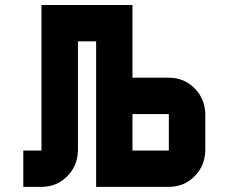

<svg xmlns="http://www.w3.org/2000/svg" viewBox="-20 -728 891 748"><path d="M637.7 -141.6V-283.7H496.1V-141.6ZM637.7 -425.3Q696.8 -425.3 737.5 -384.5Q778.3 -343.8 779.8 -283.7V-141.6Q778.3 -81.5 737.5 -40.8Q696.8 0 637.7 0H354.5V-566.9H283.7V-141.6Q282.2 -81.5 241.5 -40.8Q200.7 0 141.6 0H70.8V-141.6H141.6V-708.5H496.1V-425.3Z"/></svg>

Font: Blazma
Style: Regular
Weight: 400
Designer: GGBotNet
Version: 1.00